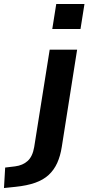

<svg xmlns="http://www.w3.org/2000/svg" viewBox="-135 -753 445 966"><path d="M128 -607 148 -733H290L270 -607ZM-115 193 -109 90 -59 84Q-20 79 4.5 56.5Q29 34 37 -13L115 -503H253L176 -15Q169 31 153 66.5Q137 102 110 127Q83 152 42 166.5Q1 181 -57 187Z"/></svg>

Font: Nunito Sans 6pt
Style: Bold Italic
Weight: 700
Italic angle: -9°
Version: Version 3.101;gftools[0.9.27]